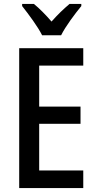

<svg xmlns="http://www.w3.org/2000/svg" viewBox="-20 -960 494 980"><path d="M195 -780H292C314 -825 363 -890 395 -929V-940H335C302 -912 277 -888 243 -850C213 -885 180 -918 153 -940H93V-929C127 -886 173 -824 195 -780ZM405 0V-90H180V-328H391V-416H180V-625H405V-714H78V0Z"/></svg>

Font: Noto Sans Arabic Cond Med
Style: Regular
Weight: 500
Width: 3
Designer: Monotype Design Team, Nadine Chahine, Nizar Qandah and Khaled Hosny
Foundry: Monotype Imaging Inc.
Version: Version 2.012